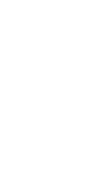

<svg xmlns="http://www.w3.org/2000/svg" viewBox="-20 -670 340 640"><path d="M200 -650Q200 -650 200 -650Q200 -650 200 -650Q200 -650 200 -650Q200 -650 200 -650Q200 -650 200 -650Q200 -650 200 -650Q200 -650 200 -650Q200 -650 200 -650Q200 -650 200 -650Q200 -650 200 -650Q200 -650 200 -650Q200 -650 200 -650ZM100 -550Q100 -550 100 -550Q100 -550 100 -550Q100 -550 100 -550Q100 -550 100 -550Q100 -550 100 -550Q100 -550 100 -550Q100 -550 100 -550Q100 -550 100 -550Q100 -550 100 -550Q100 -550 100 -550Q100 -550 100 -550Q100 -550 100 -550ZM200 -350Q200 -350 200 -350Q200 -350 200 -350Q200 -350 200 -350Q200 -350 200 -350Q200 -350 200 -350Q200 -350 200 -350Q200 -350 200 -350Q200 -350 200 -350Q200 -350 200 -350Q200 -350 200 -350Q200 -350 200 -350Q200 -350 200 -350ZM100 -250Q100 -250 100 -250Q100 -250 100 -250Q100 -250 100 -250Q100 -250 100 -250Q100 -250 100 -250Q100 -250 100 -250Q100 -250 100 -250Q100 -250 100 -250Q100 -250 100 -250Q100 -250 100 -250Q100 -250 100 -250Q100 -250 100 -250ZM100 -50Q100 -50 100 -50Q100 -50 100 -50Q100 -50 100 -50Q100 -50 100 -50Q100 -50 100 -50Q100 -50 100 -50Q100 -50 100 -50Q100 -50 100 -50Q100 -50 100 -50Q100 -50 100 -50Q100 -50 100 -50Q100 -50 100 -50ZM200 -150Q200 -150 200 -150Q200 -150 200 -150Q200 -150 200 -150Q200 -150 200 -150Q200 -150 200 -150Q200 -150 200 -150Q200 -150 200 -150Q200 -150 200 -150Q200 -150 200 -150Q200 -150 200 -150Q200 -150 200 -150Q200 -150 200 -150Z"/></svg>

Font: TINY 5x3
Style: Regular
Weight: 400
Designer: Jack Halten Fahnestock
Foundry: Velvetyne Type Foundry
Version: Version 1.002